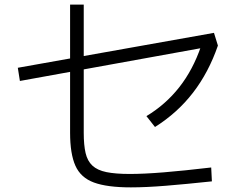

<svg xmlns="http://www.w3.org/2000/svg" viewBox="-20 -796 1040 830"><path d="M546 14Q443 14 386 -7Q329 -28 306 -79.5Q283 -131 283 -222V-776H342V-222Q342 -169 350 -134.5Q358 -100 379.5 -80Q401 -60 440 -52Q479 -44 541 -44Q602 -44 688 -51Q774 -58 893 -72L896 -12Q783 0 697 7Q611 14 546 14ZM650 -247 613 -294Q696 -344 755 -419Q814 -494 849 -596L861 -590L66 -446L57 -503L905 -654L922 -599Q882 -483 814.5 -395.5Q747 -308 650 -247Z"/></svg>

Font: Murecho Thin Light
Style: Regular
Weight: 300
Version: Version 1.010